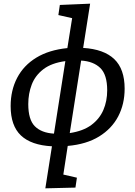

<svg xmlns="http://www.w3.org/2000/svg" viewBox="-20 -794 736 1046"><path d="M391 228 227 232 263 3Q150 -3 94 -56Q38 -109 38 -216Q38 -302 73.5 -370Q109 -438 178 -480Q247 -522 347 -532L373 -695L298 -712L306 -767L471 -774L433 -533Q546 -526 602.5 -472Q659 -418 659 -311Q659 -227 624 -160Q589 -93 520 -50.5Q451 -8 349 1L325 157L399 174ZM564 -302Q564 -387 526.5 -423.5Q489 -460 422 -464L360 -69Q433 -80 477.5 -113Q522 -146 543 -194.5Q564 -243 564 -302ZM134 -227Q134 -142 170 -106Q206 -70 274 -66L336 -461Q261 -451 216.5 -417Q172 -383 153 -333.5Q134 -284 134 -227Z"/></svg>

Font: Bitter Medium
Style: Italic
Weight: 500
Italic angle: -9°
Designer: Sol Matas, and Bitter project Authors
Foundry: Sol Matas
Version: Version 2.001